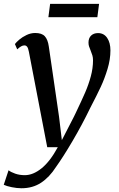

<svg xmlns="http://www.w3.org/2000/svg" viewBox="-64 -730 617 998"><path d="M86 -461.5Q82.5 -480 77 -487Q71.5 -494 63 -494Q54.5 -494 46 -489.2Q37.5 -484.5 25.5 -473.5L13.5 -501Q20.5 -510.5 36.2 -524Q52 -537.5 74 -548Q96 -558.5 119 -558.5Q153.5 -558.5 169 -541.5Q184.5 -524.5 189.5 -489.5L207.5 -366.5Q225 -243 243 -122.5L257.5 -1.5L320 -123L328.5 -140.5Q361 -208.5 378.8 -249.5Q396.5 -290.5 408 -333Q419.5 -375.5 419.5 -416.5Q419.5 -431 416.2 -442Q413 -453 407 -467.5Q401.5 -480.5 398.8 -489Q396 -497.5 396 -508.5Q396 -532 409.5 -545Q423 -558 445.5 -558Q476 -558 493 -533Q510 -508 510 -468Q510 -421.5 495 -371.8Q480 -322 460 -279Q440 -236 405.5 -170Q362.5 -81 313.2 2.8Q264 86.5 227 138Q193 191 149.5 219.8Q106 248.5 47.5 248.5Q24 248.5 -3 243Q-30 237.5 -44.5 230.5L-19.5 155Q-8 164.5 14.8 172.5Q37.5 180.5 65 180.5Q108 180.5 152.2 144.8Q196.5 109 236.5 35H181.5ZM187.5 -640.5 196.5 -710H451L442 -640.5Z"/></svg>

Font: Merriweather Text
Style: Italic
Weight: 400
Italic angle: -7.8°
Designer: Eben Sorkin
Foundry: Eben Sorkin
Version: Version 2.100